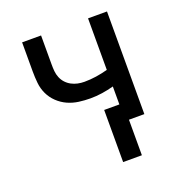

<svg xmlns="http://www.w3.org/2000/svg" viewBox="-127 -627 854 914"><g transform="rotate(-20 300.0 -170.0)"><path d="M437 180H342V-84H419V-175Q390 -167 360 -162.5Q330 -158 300 -158Q271 -158 241.5 -162Q212 -166 185.5 -178Q159 -190 137.5 -210.5Q116 -231 103.5 -257.5Q91 -284 88 -313.5Q85 -343 85 -372V-520H181V-372Q181 -355 182.5 -338.5Q184 -322 190.5 -306Q197 -290 208.5 -277.5Q220 -265 235 -257Q250 -249 266.5 -245.5Q283 -242 300 -242Q330 -242 360 -246.5Q390 -251 419 -259V-520H515V0H437Z"/></g></svg>

Font: Iosevka Fixed Curly Md Ex
Style: Regular
Weight: 500
Width: 7
Monospace: yes
Designer: Belleve Invis
Foundry: Belleve Invis
Version: Version 30.1.2